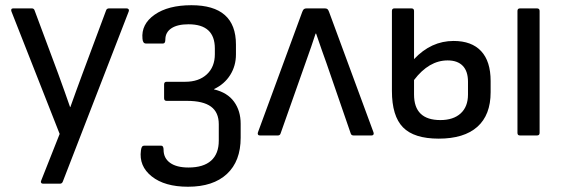

<svg xmlns="http://www.w3.org/2000/svg" viewBox="-20 -520 2166 737"><path d="M145 185.1Q140.1 185.1 137.9 181.4Q135.7 177.7 138.2 172.9L209 -5.9L23.9 -476.1Q22 -481.4 23.7 -484.6Q25.4 -487.8 30.8 -487.8H102.1Q110.4 -487.8 112.8 -480L203.1 -237.8Q212.4 -213.4 228.8 -166.5Q245.1 -119.6 249 -108.9H250Q257.3 -129.9 273.2 -173.3Q289.1 -216.8 296.9 -237.8L387.2 -480Q389.6 -487.8 398.9 -487.8H465.8Q471.2 -487.8 473.6 -484.4Q476.1 -481 474.1 -476.1L221.2 176.8Q218.3 185.1 210 185.1Z M701.7 196.8Q612.3 196.8 562.5 157.2Q512.7 117.7 521 57.1Q522.5 46.4 525.4 42.7Q528.3 39.1 533.7 39.1H598.6Q607.9 39.1 607.9 55.2Q607.9 86.9 632.8 105Q657.7 123 703.6 123Q760.7 123 790.3 96.7Q819.8 70.3 819.8 20V-43Q819.8 -88.9 789.8 -110.8Q759.8 -132.8 697.8 -132.8H619.6Q609.9 -132.8 609.9 -143.1V-195.8Q609.9 -206.1 619.6 -206.1H690.9Q743.2 -206.1 773.9 -234.6Q804.7 -263.2 804.7 -312V-334Q804.7 -426.8 703.6 -426.8Q661.1 -426.8 637.9 -411.4Q614.7 -396 614.7 -368.2Q614.7 -353 606 -353H540Q528.3 -353 526.9 -371.1Q521.5 -427.2 573.5 -463.6Q625.5 -500 714.8 -500Q885.7 -500 885.7 -349.1V-311Q885.7 -267.1 863.5 -231.9Q841.3 -196.8 801.8 -178.2V-176.8Q853 -164.6 878.4 -129.6Q903.8 -94.7 903.8 -44.9V8.8Q903.8 98.6 851.1 147.7Q798.3 196.8 701.7 196.8Z M977.5 0Q972.2 0 970.2 -3.7Q968.3 -7.3 970.2 -12.2L1140.1 -474.1Q1143.1 -482.4 1146.7 -485.1Q1150.4 -487.8 1157.2 -487.8H1226.6Q1233.4 -487.8 1236.8 -485.1Q1240.2 -482.4 1243.2 -474.1L1413.6 -12.2Q1415.5 -7.3 1413.6 -3.7Q1411.6 0 1406.2 0H1337.4Q1328.6 0 1326.2 -7.8L1233.4 -276.9Q1230 -286.6 1215.3 -327.6Q1200.7 -368.7 1193.4 -391.1H1191.4Q1178.2 -349.6 1151.4 -274.9L1057.1 -7.8Q1054.7 0 1046.4 0Z M1664.1 12.2Q1569.3 12.2 1526.9 -31.2Q1484.4 -74.7 1484.4 -170.9V-478Q1484.4 -487.8 1494.1 -487.8H1559.1Q1569.3 -487.8 1569.3 -478V-293Q1634.8 -362.8 1721.2 -362.8Q1790.5 -362.8 1826.9 -323.7Q1863.3 -284.7 1863.3 -209V-166Q1863.3 -78.6 1812.3 -33.2Q1761.2 12.2 1664.1 12.2ZM1976.1 0Q1966.3 0 1966.3 -9.8V-478Q1966.3 -487.8 1976.1 -487.8H2041Q2051.3 -487.8 2051.3 -478V-9.8Q2051.3 0 2041 0ZM1569.3 -157.2Q1569.3 -59.1 1670.4 -59.1Q1720.2 -59.1 1748.3 -84.7Q1776.4 -110.4 1776.4 -157.2V-206.1Q1776.4 -246.6 1756.3 -267.3Q1736.3 -288.1 1698.2 -288.1Q1626.5 -288.1 1569.3 -212.9Z"/></svg>

Font: Sofia Sans
Style: Regular
Weight: 400
Designer: Botio Nikoltchev, Ani Petrova
Foundry: lettersoup
Version: Version 4.100